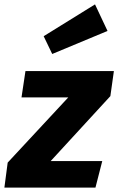

<svg xmlns="http://www.w3.org/2000/svg" viewBox="-50 -855 539 875"><path d="M453 -417 469 -531H66L48 -411H261L-15 -114L-30 0H385L416 -121H181ZM188 -609 440 -714 383 -835 149 -690Z"/></svg>

Font: Fira Sans OT
Style: Bold Italic
Weight: 700
Italic angle: -8°
Designer: Carrois Corporate & Edenspiekermann
Foundry: Carrois Corporate GbR & Edenspiekermann AG
Version: Version 2.001